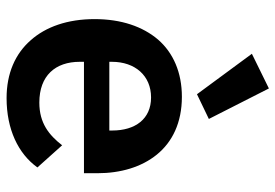

<svg xmlns="http://www.w3.org/2000/svg" viewBox="-150 -696 857 598"><g transform="rotate(90 279.0 -396.5)"><path d="M285 12C208 12 147 -15 105 -63C63 -110 39 -178 39 -262C39 -345 62 -412 103 -460C144 -507 205 -534 281 -534C362 -534 422 -504 461 -456C500 -408 519 -343 519 -271V-229H172V-216C172 -140 215 -90 299 -90C363 -90 400 -120 432 -161L501 -84C458 -24 382 12 285 12ZM283 -438C215 -438 172 -388 172 -316V-308H386V-317C386 -389 350 -438 283 -438ZM147 -752 255 -805 350 -618 273 -581Z"/></g></svg>

Font: Plexus Sans SemiBold
Style: Regular
Weight: 600
Version: Version 2.001;PS 002.001;hotconv 1.0.70;makeotf.lib2.5.58329